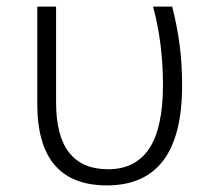

<svg xmlns="http://www.w3.org/2000/svg" viewBox="-20 -552 640 582"><path d="M93 -237V-532H150V-241Q150 -39 308 -39Q391 -39 432.5 -102Q474 -165 474 -294Q474 -421 444 -532H502Q517 -473 524.5 -416Q532 -359 532 -292Q532 10 304 10Q93 10 93 -237Z"/></svg>

Font: Noto Sans Mono UI Light
Style: Regular
Weight: 300
Monospace: yes
Designer: Monotype Design team
Foundry: Monotype Imaging Inc.
Version: Version 1.000